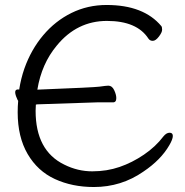

<svg xmlns="http://www.w3.org/2000/svg" viewBox="-20 -733 743 771"><path d="M660 -150Q626 -91 556 -44Q467 18 357 18Q270 18 200.5 -14Q131 -46 91 -114.5Q51 -183 51 -282Q51 -306 53 -328Q50 -332 48 -338Q41 -353 41 -363Q41 -374 53 -374L57 -373Q64 -418 78 -458Q105 -534 153.5 -591.5Q202 -649 267 -681Q332 -713 408 -713Q557 -713 628 -628Q631 -624 631 -613.5Q631 -603 618 -586Q605 -569 593.5 -569Q582 -569 576 -578Q530 -649 409.5 -649Q289 -649 208 -550Q147 -477 130 -373Q130 -373 130 -373Q358 -382 379 -385Q407 -389 415 -389Q430 -389 438.5 -371Q447 -353 447 -339Q447 -322 434 -322H370Q356 -322 130 -314Q127 -314 124 -313Q123 -301 123 -288Q123 -128 238 -72Q292 -45 350.5 -45Q409 -45 460 -62.5Q511 -80 558 -112Q605 -144 636 -185Q648 -200 661 -200Q674 -200 674 -187Q674 -174 660 -150Z"/></svg>

Font: ToneOZ-Pinyin-WenKai-Regular
Style: Regular
Weight: 400
Designer: Fontworks Inc.
Foundry: ToneOZ
Version: Version 0.240331